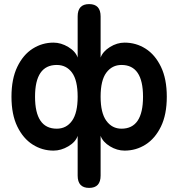

<svg xmlns="http://www.w3.org/2000/svg" viewBox="-20 -724 870 937"><path d="M415 193Q359 193 359 133V-61Q349 -31 313.5 -10Q278 11 241 11Q186 11 139.5 -18.5Q93 -48 64.5 -106.5Q36 -165 36 -252Q36 -339 64.5 -398Q93 -457 139.5 -486.5Q186 -516 241 -516Q278 -516 313.5 -494.5Q349 -473 359 -443V-644Q359 -704 415 -704Q471 -704 471 -644V-443Q482 -473 516.5 -494.5Q551 -516 588 -516Q644 -516 690.5 -486.5Q737 -457 765.5 -398Q794 -339 794 -252Q794 -165 765.5 -106.5Q737 -48 690.5 -18.5Q644 11 588 11Q551 11 516.5 -10Q482 -31 471 -61V133Q471 193 415 193ZM257 -96Q304 -96 331.5 -134.5Q359 -173 359 -252Q359 -332 331.5 -369.5Q304 -407 257 -407Q151 -407 151 -252Q151 -96 257 -96ZM573 -96Q678 -96 678 -252Q678 -407 573 -407Q527 -407 499 -369.5Q471 -332 471 -252Q471 -173 499 -134.5Q527 -96 573 -96Z"/></svg>

Font: Zen Maru Gothic
Style: Bold
Weight: 700
Designer: Yoshimichi Ohira
Foundry: Positype
Version: Version 1.001